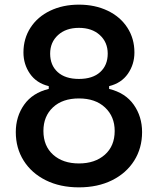

<svg xmlns="http://www.w3.org/2000/svg" viewBox="-20 -795 680 827"><path d="M48 -226Q48 -293 84 -344Q120 -395 190 -412V-424Q137 -437 109 -477.5Q81 -518 81 -569Q81 -629 111.5 -676Q142 -723 196.5 -749Q251 -775 320 -775Q389 -775 443.5 -749Q498 -723 528.5 -676Q559 -629 559 -569Q559 -518 531 -477.5Q503 -437 450 -424V-412Q520 -395 556 -344Q592 -293 592 -226Q592 -157 558 -103Q524 -49 462.5 -18.5Q401 12 320 12Q239 12 177.5 -18.5Q116 -49 82 -103Q48 -157 48 -226ZM444 -564Q444 -613 410 -644Q376 -675 320 -675Q264 -675 230 -644Q196 -613 196 -564Q196 -514 228.5 -484.5Q261 -455 320 -455Q379 -455 411.5 -484.5Q444 -514 444 -564ZM474 -231Q474 -293 432.5 -332Q391 -371 320 -371Q249 -371 208 -332.5Q167 -294 167 -231Q167 -166 209 -128.5Q251 -91 320 -91Q389 -91 431.5 -128.5Q474 -166 474 -231Z"/></svg>

Font: Open Sauce Sans Medium
Style: Regular
Weight: 500
Designer: Alfredo Marco Pradil
Foundry: Creative Sauce Fz LLC
Version: Version 1.477